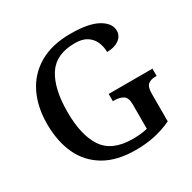

<svg xmlns="http://www.w3.org/2000/svg" viewBox="-162 -885 1056 1056"><g transform="rotate(-30 366.0 -357.0)"><path d="M408 10Q290 10 211.5 -36Q133 -82 94.5 -164.5Q56 -247 56 -358Q56 -466 96.5 -548.5Q137 -631 217 -677.5Q297 -724 414 -724Q530 -724 587.5 -691.5Q645 -659 645 -611Q645 -578 616 -557Q587 -536 540 -536Q540 -570 527 -600Q514 -630 485.5 -648.5Q457 -667 410 -667Q289 -667 237.5 -586.5Q186 -506 186 -358Q186 -210 240 -130.5Q294 -51 424 -51Q450 -51 474 -53.5Q498 -56 518 -61V-217Q518 -260 495.5 -273Q473 -286 439 -286H432V-332H710V-286H703Q674 -286 656 -272.5Q638 -259 638 -213V-39Q585 -14 529.5 -2Q474 10 408 10Z"/></g></svg>

Font: Noto Naskh Arabic Medium
Style: Regular
Weight: 500
Designer: Monotype Design Team, David Williams, Mohamad Dakak and Nizar Qandah
Foundry: Monotype Imaging Inc.
Version: Version 2.016